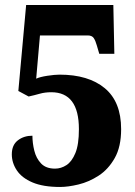

<svg xmlns="http://www.w3.org/2000/svg" viewBox="-20 -734 537 764"><path d="M219 10Q152 10 109.5 -8Q67 -26 47 -56Q27 -86 27 -120Q27 -157 51 -175.5Q75 -194 109 -194Q109 -165 116.5 -134.5Q124 -104 143.5 -83.5Q163 -63 199 -63Q223 -63 244.5 -77Q266 -91 280 -125Q294 -159 294 -220Q294 -367 184 -367Q159 -367 138 -361Q117 -355 94 -350L53 -372L84 -714H431L435 -520H375L365 -554Q360 -572 353 -582.5Q346 -593 329 -593H139L124 -421Q139 -428 168.5 -432.5Q198 -437 217 -437Q332 -437 397 -383Q462 -329 462 -220Q462 -150 436.5 -105Q411 -60 372.5 -35Q334 -10 292.5 0Q251 10 219 10Z"/></svg>

Font: Noto Serif Hebrew Condensed Black
Style: Regular
Weight: 900
Width: 3
Designer: Monotype Design Team
Foundry: Monotype Imaging Inc.
Version: Version 2.004; ttfautohint (v1.8.4.7-5d5b)